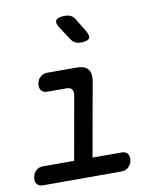

<svg xmlns="http://www.w3.org/2000/svg" viewBox="-87 -854 774 924"><g transform="rotate(-10 300.0 -392.5)"><path d="M448 -90Q468 -90 477 -77.5Q486 -65 483 -45Q479 -25 465.5 -12.5Q452 0 432 0H48Q28 0 18.5 -12.5Q9 -25 13 -45Q16 -65 29.5 -77.5Q43 -90 64 -90H216L271 -400Q274 -420 266.5 -430Q259 -440 238 -440H147Q127 -440 117.5 -452.5Q108 -465 111 -485Q114 -505 128.5 -517.5Q143 -530 163 -530H304Q345 -530 361 -510.5Q377 -491 370 -450L306 -90ZM300 -669 258 -733Q241 -759 249.5 -772Q258 -785 292 -785Q309 -785 321.5 -779Q334 -773 342 -759L381 -695Q396 -670 388 -657.5Q380 -645 348 -645Q332 -645 320 -651Q308 -657 300 -669Z"/></g></svg>

Font: Maple Mono Normal NL
Style: Italic
Weight: 400
Italic angle: -10°
Monospace: yes
Designer: subframe7536
Version: Version 7.000